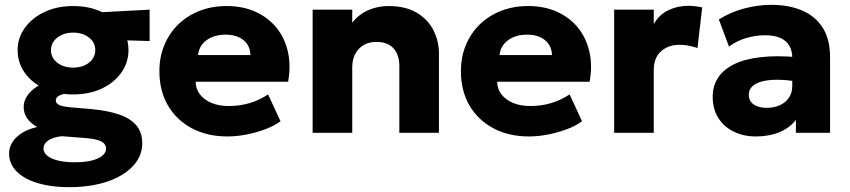

<svg xmlns="http://www.w3.org/2000/svg" viewBox="-20 -550 3518 795"><path d="M266.5 225Q209.5 225 163.8 215.2Q118 205.5 85.2 187.2Q52.5 169 35 143.2Q17.5 117.5 17.5 85.5Q17.5 60.5 31.5 38.5Q45.5 16.5 71.5 0.2Q97.5 -16 134 -24Q105.5 -40.5 91.8 -61Q78 -81.5 78 -107.5Q78 -131 92 -152.2Q106 -173.5 131 -190.2Q156 -207 189.5 -216.8Q223 -226.5 262.5 -226L292 -164.5Q264 -164.5 246 -161Q228 -157.5 219.5 -150.2Q211 -143 211 -134Q211 -122 225.2 -115.2Q239.5 -108.5 274.5 -105.5L361.5 -98Q425 -92 471.5 -76.5Q518 -61 543.5 -32Q569 -3 569 43Q569 82.5 547.5 115.8Q526 149 486.2 173.5Q446.5 198 390.8 211.5Q335 225 266.5 225ZM290.5 122Q350 122 384.5 106.2Q419 90.5 419 65.5Q419 45.5 398.5 35.2Q378 25 333.5 21.5L236.5 14Q212 16.5 194.8 23.8Q177.5 31 168.8 41.5Q160 52 160 65Q160 82 176 95Q192 108 221.2 115Q250.5 122 290.5 122ZM283 -159Q215 -159 163.2 -183.2Q111.5 -207.5 82.2 -249Q53 -290.5 53 -342.5Q53 -393 82.8 -434.5Q112.5 -476 164.5 -500.5Q216.5 -525 283 -525Q349 -525 400.8 -500.8Q452.5 -476.5 482.2 -435.2Q512 -394 512 -342.5Q512 -291.5 482.8 -249.8Q453.5 -208 402 -183.5Q350.5 -159 283 -159ZM283 -270Q309 -270 329.8 -279.2Q350.5 -288.5 362.5 -304.8Q374.5 -321 374.5 -342.5Q374.5 -374.5 348.2 -394.8Q322 -415 283 -415Q256.5 -415 235.8 -405.5Q215 -396 203 -379.8Q191 -363.5 191 -342.5Q191 -310.5 217.2 -290.2Q243.5 -270 283 -270ZM359.5 -387.5 297.5 -494 599.5 -510V-380Z M922 15Q838 15 774.5 -18.8Q711 -52.5 675.5 -113.2Q640 -174 640 -255.5Q640 -314.5 660.8 -364Q681.5 -413.5 718.8 -449.5Q756 -485.5 806.8 -505.2Q857.5 -525 918.5 -525Q985.5 -525 1038 -501.2Q1090.5 -477.5 1124.8 -435.2Q1159 -393 1172 -335.8Q1185 -278.5 1173 -211.5H790Q790.5 -181.5 808 -159Q825.5 -136.5 856 -123.8Q886.5 -111 927 -111Q972 -111 1012.5 -122.8Q1053 -134.5 1090 -159L1141.5 -48Q1118 -30 1080.8 -15.8Q1043.5 -1.5 1001.8 6.8Q960 15 922 15ZM800 -322H1017Q1016 -360.5 988.5 -383.5Q961 -406.5 914 -406.5Q866.5 -406.5 835.2 -383.5Q804 -360.5 800 -322Z M1274.5 0V-510H1438.5V-456Q1467 -492 1506 -508.5Q1545 -525 1588 -525Q1660 -525 1706.5 -496.8Q1753 -468.5 1775.2 -423.8Q1797.5 -379 1797.5 -329V0H1633.5V-277.5Q1633.5 -323.5 1609.2 -350Q1585 -376.5 1538 -376.5Q1508 -376.5 1485.8 -363.5Q1463.5 -350.5 1451 -326.8Q1438.5 -303 1438.5 -272.5V0Z M2170.5 15Q2086.5 15 2023 -18.8Q1959.5 -52.5 1924 -113.2Q1888.5 -174 1888.5 -255.5Q1888.5 -314.5 1909.2 -364Q1930 -413.5 1967.2 -449.5Q2004.5 -485.5 2055.2 -505.2Q2106 -525 2167 -525Q2234 -525 2286.5 -501.2Q2339 -477.5 2373.2 -435.2Q2407.5 -393 2420.5 -335.8Q2433.5 -278.5 2421.5 -211.5H2038.5Q2039 -181.5 2056.5 -159Q2074 -136.5 2104.5 -123.8Q2135 -111 2175.5 -111Q2220.5 -111 2261 -122.8Q2301.5 -134.5 2338.5 -159L2390 -48Q2366.5 -30 2329.2 -15.8Q2292 -1.5 2250.2 6.8Q2208.5 15 2170.5 15ZM2048.5 -322H2265.5Q2264.5 -360.5 2237 -383.5Q2209.5 -406.5 2162.5 -406.5Q2115 -406.5 2083.8 -383.5Q2052.5 -360.5 2048.5 -322Z M2523 0V-510H2687V-450.5Q2710 -490 2748 -508Q2786 -526 2830.5 -526Q2847.5 -526 2861 -524Q2874.5 -522 2887.5 -519.5L2868 -351Q2851 -357 2832 -360.8Q2813 -364.5 2794 -364.5Q2747.5 -364.5 2717.2 -337.8Q2687 -311 2687 -259.5V0Z M3110 15Q3059 15 3018.5 -4.8Q2978 -24.5 2954.5 -61.2Q2931 -98 2931 -149.5Q2931 -193.5 2952.8 -227.5Q2974.5 -261.5 3018.5 -283.5Q3062.5 -305.5 3129.2 -313.2Q3196 -321 3285.5 -313L3287 -211Q3239.5 -219.5 3201.2 -219.8Q3163 -220 3136.2 -213.2Q3109.5 -206.5 3095 -192.5Q3080.5 -178.5 3080.5 -158Q3080.5 -131.5 3100.8 -117.5Q3121 -103.5 3155 -103.5Q3184.5 -103.5 3208.2 -114Q3232 -124.5 3246.2 -144.8Q3260.5 -165 3260.5 -194.5V-311Q3260.5 -338.5 3249 -359.5Q3237.5 -380.5 3212.8 -392.2Q3188 -404 3147 -404Q3107.5 -404 3068.5 -392.2Q3029.5 -380.5 2998.5 -357L2956.5 -469.5Q3006 -500.5 3062.5 -515.2Q3119 -530 3173.5 -530Q3245.5 -530 3300.2 -507Q3355 -484 3386 -436Q3417 -388 3417 -313V0H3275.5V-54Q3251 -21 3208 -3Q3165 15 3110 15Z"/></svg>

Font: Geologica Roman
Style: Bold
Weight: 700
Designer: Sindre Bremnes, Frode Helland
Foundry: Monokrom Skriftforlag AS
Version: Version 1.010;gftools[0.9.28]